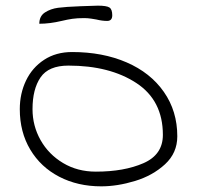

<svg xmlns="http://www.w3.org/2000/svg" viewBox="-20 -658 697 679"><path d="M50 -272Q50 -327 72 -373Q94 -419 136 -446.5Q178 -474 235 -474Q343 -474 427.5 -437.5Q512 -401 559.5 -333Q607 -265 607 -176Q607 -117 563.5 -77Q520 -37 457.5 -18Q395 1 338 1Q255 1 189.5 -33Q124 -67 87 -129Q50 -191 50 -272ZM556 -181Q556 -303 462 -364.5Q368 -426 222 -426Q152 -426 123.5 -384.5Q95 -343 95 -272Q95 -213 123.5 -162.5Q152 -112 203 -81.5Q254 -51 319 -51Q419 -51 487.5 -81Q556 -111 556 -181ZM265 -636Q315 -638 326 -638Q357 -638 367 -631.5Q377 -625 377 -604Q377 -584 359 -584Q341 -584 321 -589Q316 -590 303 -592Q290 -594 278 -594Q253 -594 236 -591.5Q219 -589 198 -584Q156 -574 119 -574Q119 -601 139 -614Q159 -627 185.5 -630.5Q212 -634 265 -636Z"/></svg>

Font: Indie Flower
Style: Regular
Weight: 400
Designer: Kimberly Geswein
Foundry: Kimberly Geswein
Version: Version 2.000